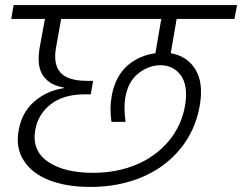

<svg xmlns="http://www.w3.org/2000/svg" viewBox="-20 -760 947 751"><path d="M23.9 -686 33.2 -740.2H907.2L897 -686H670.9L647.9 -551.8Q711.9 -541 744.4 -488.3Q776.9 -435.5 761.2 -346.2Q744.1 -248.5 684.1 -176.3Q624 -104 533.7 -66.4Q443.4 -28.8 334 -28.8Q242.7 -28.8 175 -54.2Q107.4 -79.6 73.7 -130.6Q40 -181.6 53.2 -251Q65.4 -320.8 114.3 -363Q163.1 -405.3 229 -415V-418Q204.1 -421.9 184.8 -431.9Q165.5 -441.9 151.1 -460.4Q136.7 -479 132.8 -506.3Q128.9 -533.7 134.8 -571.8L155.8 -686ZM344.2 -84Q435.1 -84 511.2 -115.2Q587.4 -146.5 638.7 -206.8Q689.9 -267.1 704.1 -348.1Q710.4 -387.7 705.8 -417.2Q701.2 -446.8 686.5 -466.3Q671.9 -485.8 651.9 -495.4Q631.8 -504.9 607.9 -504.9Q562.5 -504.9 522 -473.6Q481.4 -442.4 470.2 -378.9Q463.4 -338.4 471.2 -283.2H416Q408.2 -336.4 417 -384.8Q423.8 -424.3 440.7 -455.3Q457.5 -486.3 481.2 -505.9Q504.9 -525.4 531.5 -536.6Q558.1 -547.9 587.9 -551.8L610.8 -686H219.2L199.2 -574.2Q187.5 -509.3 216.1 -476.6Q244.6 -443.8 320.8 -443.8H344.2L335 -391.1H313Q228.5 -391.1 178.7 -352.3Q128.9 -313.5 118.2 -252.9Q103.5 -172.4 166.5 -128.2Q229.5 -84 344.2 -84Z"/></svg>

Font: SVN-Poppins Light
Style: Italic
Weight: 300
Italic angle: -10°
Designer: Ninad Kale (Devanagari), Jonny Pinhorn (Latin)
Foundry: Indian Type Foundry
Version: Version 3.002 2017